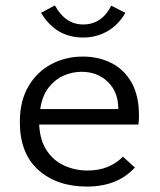

<svg xmlns="http://www.w3.org/2000/svg" viewBox="-20 -676 590 706"><path d="M300 10Q189 10 121 -51Q53 -112 53 -227Q53 -305 84.5 -358.5Q116 -412 168.5 -440Q221 -468 285 -468Q342 -468 389 -444.5Q436 -421 463.5 -373Q491 -325 491 -251Q491 -242 490.5 -234Q490 -226 489 -218H124Q127 -159 152.5 -121.5Q178 -84 217.5 -66.5Q257 -49 302 -49Q382 -49 432 -100L476 -60Q412 10 300 10ZM128 -275H415Q415 -338 376.5 -375Q338 -412 280 -412Q245 -412 213 -397.5Q181 -383 158 -353Q135 -323 128 -275ZM389 -655 441 -629Q416 -585 375.5 -561.5Q335 -538 286 -538Q185 -538 131 -629L182 -656Q220 -586 286 -586Q354 -586 389 -655Z"/></svg>

Font: Inconsolata SemiExpanded
Style: Regular
Weight: 400
Width: 6
Monospace: yes
Designer: Raph Levien, Cyreal, Brenton Simpson
Foundry: Raph Levien, Cyreal, Google
Version: Version 3.000; ttfautohint (v1.8.2.53-6de2)